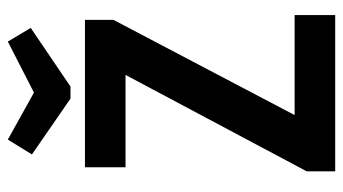

<svg xmlns="http://www.w3.org/2000/svg" viewBox="-208 -646 855 478"><g transform="rotate(-90 219.0 -407.5)"><path d="M31 0V-71L271 -522H41V-623H408V-552L171 -101H420V0ZM354 -815 388 -758 242 -659H212L73 -755L110 -815L227 -750Z"/></g></svg>

Font: Inconsolata SemiCondensed ExtraBold
Style: Regular
Weight: 800
Width: 4
Monospace: yes
Designer: Raph Levien, Cyreal, Brenton Simpson
Foundry: Raph Levien, Cyreal, Google
Version: Version 3.100; ttfautohint (v1.8.4.7-5d5b)